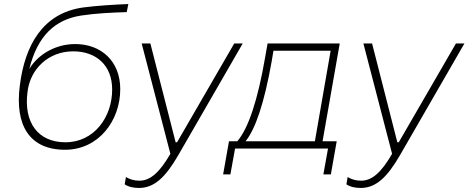

<svg xmlns="http://www.w3.org/2000/svg" viewBox="-20 -735 2318 950"><path d="M302 6C468 6 575 -138 575 -294C575 -433 480 -517 352 -517C256 -517 169 -467 125 -394C166 -559 253 -638 381 -658C453 -669 533 -673 607 -675L615 -715C541 -712 460 -707 391 -698C192 -670 103 -512 78 -311C53 -116 125 6 302 6ZM304 -31C166 -31 97 -131 116 -279C129 -395 221 -481 342 -481C455 -481 535 -413 535 -292C535 -156 446 -31 304 -31Z M668 195C743 195 799 142 862 33L1181 -520H1139L856 -31H849L724 -520H681L823 26C771 116 725 159 670 159C645 159 623 153 603 141L597 177C616 190 642 195 668 195Z M1084 128H1120L1143 0H1603L1580 128H1617L1646 -36H1576L1661 -520H1304L1292 -452C1256 -242 1209 -99 1154 -36H1113ZM1195 -36C1244 -97 1287 -223 1324 -430L1333 -484H1616L1538 -36Z M1765 195C1840 195 1896 142 1959 33L2278 -520H2236L1953 -31H1946L1821 -520H1778L1920 26C1868 116 1822 159 1767 159C1742 159 1720 153 1700 141L1694 177C1713 190 1739 195 1765 195Z"/></svg>

Font: Fixel Display 20240404 ExLight
Style: Italic
Weight: 200
Italic angle: -10°
Designer: AlfaBravo + MacPaw
Foundry: Kyrylo Tkachov, Marchela Mozhyna, Serhii Makarenko, Maria Weinstein, Zakhar Kryvoshyya
Version: Version 1.211;Glyphs 3.2 (3225)